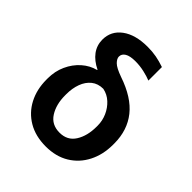

<svg xmlns="http://www.w3.org/2000/svg" viewBox="-210 -893 1037 1037"><g transform="rotate(45 308.0 -375.0)"><path d="M309.3 9.9Q231.2 9.9 174.5 -23.4Q117.9 -56.8 87.4 -115.2Q56.8 -173.7 56.8 -248.6V-258.5Q56.8 -312.5 77.8 -358.5Q98.7 -404.5 134.4 -436.1Q170.1 -467.7 214.1 -478.7L213.8 -481.5Q167.6 -503.9 142.8 -537.3Q117.9 -570.7 117.5 -614.3Q117.5 -680.8 171.5 -720.5Q225.5 -760.3 318.5 -760.3Q354.4 -760.3 385.1 -754.6Q415.8 -748.9 449.9 -737.2V-633.9Q428.6 -642.8 395.1 -650.6Q361.5 -658.4 326.7 -658.4Q285.9 -658.4 265.6 -646.1Q245.4 -633.9 245.4 -612.9Q245.4 -597.3 262.8 -579.5Q280.2 -561.8 332.4 -543.3Q449.2 -503.6 504.4 -433.9Q559.7 -364.3 560 -264.2V-254.3Q560 -177.9 529.3 -118.1Q498.6 -58.2 442.5 -24.1Q386.4 9.9 309.3 9.9ZM309.3 -95.5Q369 -95.5 398.6 -142.6Q428.3 -189.6 428.3 -259.9V-268.8Q428.3 -305.4 413.2 -339.7Q398.1 -373.9 371.4 -398.6Q344.8 -423.3 309.3 -430.4Q269.2 -430.4 242.2 -408.7Q215.2 -387.1 201.7 -350.3Q188.2 -313.6 188.2 -268.8V-259.9Q188.2 -190 218.4 -142.8Q248.6 -95.5 309.3 -95.5Z"/></g></svg>

Font: Linik Sans SemiBold
Style: Regular
Weight: 600
Designer: Rasmus Andersson (font), Cristiano Sobral (main changes)
Foundry: rsms
Version: Version 3.018;June 1, 2022;FontCreator 14.0.0.2814 64-bit; t